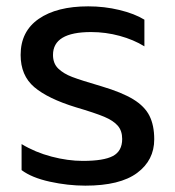

<svg xmlns="http://www.w3.org/2000/svg" viewBox="-20 -570 551 605"><path d="M48 -34V-116Q91 -90 142.5 -76.5Q194 -63 241 -63Q307 -63 336 -78.5Q365 -94 365 -132Q365 -158 351 -174Q337 -190 308.5 -202Q280 -214 219 -232Q131 -259 88 -295.5Q45 -332 45 -397Q45 -471 102 -510.5Q159 -550 258 -550Q309 -550 356.5 -538.5Q404 -527 435 -508V-424Q401 -445 357 -457Q313 -469 267 -469Q147 -469 147 -397Q147 -370 163.5 -354Q180 -338 207.5 -327.5Q235 -317 300 -298Q364 -279 400 -257Q436 -235 451 -205Q466 -175 466 -131Q466 -65 412 -25Q358 15 249 15Q194 15 137 2.5Q80 -10 48 -34Z"/></svg>

Font: Prompt
Style: Regular
Weight: 400
Designer: Katatrad Team
Foundry: CadsonDemak
Version: Version 1.001